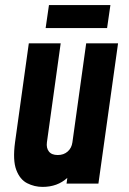

<svg xmlns="http://www.w3.org/2000/svg" viewBox="-20 -720 504 753"><path d="M147 13Q115 13 86.5 -1.5Q58 -16 43.8 -53.8Q29.5 -91.5 39 -162L93 -550H218L164 -162Q161 -139.5 171.8 -125.8Q182.5 -112 206.5 -112Q230 -112 245.5 -125.8Q261 -139.5 264 -162L318 -550H443L366 0H241L244 -22.5Q205.5 13 147 13ZM172 -700H413L400 -610H159Z"/></svg>

Font: Mohave
Style: Bold Italic
Weight: 700
Italic angle: -8°
Designer: Gumpita Rahayu
Foundry: Tokotype
Version: Version 2.003; ttfautohint (v1.8.3)